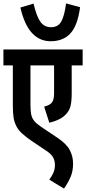

<svg xmlns="http://www.w3.org/2000/svg" viewBox="-20 -911 503 1122"><path d="M463 -529H399V-366Q399 -320 392.5 -293Q386 -266 368 -246Q337 -210 268 -194L238 -288Q252 -291 263 -296.5Q274 -302 281 -309Q296 -325 296 -365V-529H158V-300Q158 -266 162 -244Q166 -222 179 -205.5Q192 -189 220 -170L317 -105Q369 -70 388 -33.5Q407 3 407 45Q407 90 392 124Q377 158 354 191L268 139Q282 120 291.5 99.5Q301 79 301 53Q301 31 291.5 11Q282 -9 252 -29L164 -88Q131 -111 109.5 -130.5Q88 -150 77 -171Q64 -196 59.5 -223Q55 -250 55 -298V-529H0V-622H463ZM448 -869Q434 -762 391.5 -716Q349 -670 276 -670Q212 -670 167.5 -717.5Q123 -765 99 -867L176 -890Q193 -817 215.5 -784.5Q238 -752 278 -752Q320 -752 338.5 -786Q357 -820 366 -891Z"/></svg>

Font: Noto Sans ExtraCondensed SemiBold
Style: Regular
Weight: 600
Width: 2
Designer: Monotype Design Team
Foundry: Monotype Imaging Inc.
Version: Version 2.013; ttfautohint (v1.8.4.7-5d5b)